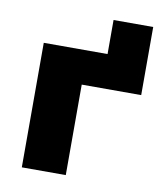

<svg xmlns="http://www.w3.org/2000/svg" viewBox="-74 -684 626 744"><g transform="rotate(10 239.5 -312.0)"><path d="M62 0V-490H313V-624H469V-356H235V0Z"/></g></svg>

Font: Cantarell Extra Bold
Style: Regular
Weight: 800
Designer: Dave Crossland, Nikolaus Waxweiler, Florian Fecher, Jacques Le Bailly, Eben Sorkin, Alexei Vanyashin, Alexios Zavras, Em
Version: Version 0.303